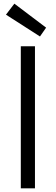

<svg xmlns="http://www.w3.org/2000/svg" viewBox="-20 -1018 302 1038"><path d="M196.1 -820.8 12.3 -938.7 57.7 -998.2 229.3 -868.5ZM169 -768V0H92.5V-768Z"/></svg>

Font: Yaldevi ExtraLight
Style: Regular
Weight: 200
Designer: Sol Matas, Rajitha Manaperi, Kosala Senevirathne
Foundry: Mooniak
Version: Version 1.100